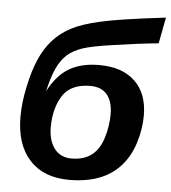

<svg xmlns="http://www.w3.org/2000/svg" viewBox="-53 -781 747 839"><g transform="rotate(5 320.5 -361.5)"><path d="M369.1 -501.5Q470.7 -501.5 526.4 -448Q582 -394.5 582 -298.3Q582 -239.7 563.2 -179.2Q544.4 -118.7 506.3 -75.7Q430.2 9.8 280.3 9.8Q169.4 9.8 107.4 -57.4Q45.4 -124.5 45.4 -248Q45.4 -277.3 49.1 -310.1Q52.7 -342.8 60.5 -378.4Q75.2 -449.7 97.4 -500.5Q119.6 -551.3 151.9 -587.4Q184.1 -623.5 230.2 -647.9Q276.4 -672.4 356 -690.4Q395.5 -699.7 466.8 -710.4Q538.1 -721.2 641.1 -733.4L619.1 -618.7Q568.8 -613.8 521 -607.7Q473.1 -601.6 428.2 -594.7Q377.9 -587.9 343 -580.8Q308.1 -573.7 288.1 -566.9Q248 -553.2 222.2 -530.3Q196.8 -506.8 179.4 -469.7Q162.1 -432.6 147 -367.2Q184.6 -439 237.3 -470.2Q290 -501.5 369.1 -501.5ZM338.4 -407.2Q283.2 -407.2 248.5 -383.8Q228 -370.1 214.1 -346.9Q200.2 -323.7 191.9 -294.9Q181.2 -257.8 181.2 -213.4Q181.2 -154.3 208 -119.1Q234.9 -84 283.2 -84Q362.3 -84 399.4 -140.6Q412.1 -160.2 420.4 -186Q428.7 -211.9 432.9 -239.3Q437 -266.6 437 -290Q437 -346.7 412.1 -377Q387.2 -407.2 338.4 -407.2Z"/></g></svg>

Font: Arimo
Style: Italic
Weight: 400
Italic angle: -12°
Designer: Steve Matteson
Foundry: Monotype Imaging Inc.
Version: Version 1.33